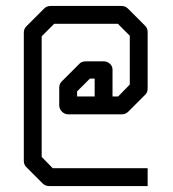

<svg xmlns="http://www.w3.org/2000/svg" viewBox="-20 -676 580 645"><path d="M298 -352V-412H282L239 -369V-352ZM358 -352H377L416 -392V-556L376 -596H162L120 -554V-149L157 -111H476V-51H145Q132 -51 123 -60L68 -115Q60 -123 60 -136V-566Q60 -579 68 -587L128 -647Q137 -656 150 -656H388Q401 -656 410 -647L468 -589Q476 -581 476 -568V-379Q476 -366 468 -358L411 -301Q402 -292 390 -292H209Q197 -292 188 -301Q179 -310 179 -322V-381Q179 -394 187 -402L248 -463Q255 -470 270 -470H328Q340 -470 349 -462Q358 -454 358 -442Z"/></svg>

Font: ibm3270
Style: Regular
Weight: 400
Monospace: yes
Version: Version 2.0.3